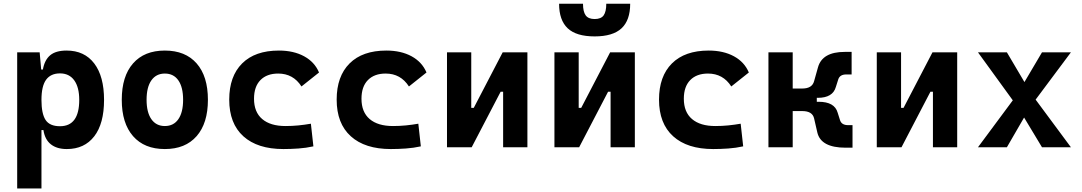

<svg xmlns="http://www.w3.org/2000/svg" viewBox="-20 -803 5899 1047"><path d="M73.7 224.6V-517.6H196.3L204.6 -423.8H213.9Q223.1 -476.1 253.7 -501.7Q284.2 -527.3 343.3 -527.3Q440.4 -527.3 493.9 -457Q547.4 -386.7 547.4 -258.3Q547.4 -128.9 493.9 -59.6Q440.4 9.8 344.2 9.8Q290 9.8 257.3 -16.1Q224.6 -42 216.8 -93.8H206.1V224.6ZM206.1 -258.3Q206.1 -183.1 228.5 -148.9Q251 -114.7 307.1 -114.7Q412.1 -114.7 412.1 -258.3Q412.1 -327.1 384.8 -365Q357.4 -402.8 307.1 -402.8Q256.8 -402.8 231.4 -368.2Q206.1 -333.5 206.1 -258.3Z M878.9 9.8Q767.1 9.8 705.6 -60.5Q644 -130.9 644 -258.8Q644 -387.2 705.6 -457.3Q767.1 -527.3 878.9 -527.3Q990.7 -527.3 1052.2 -457.3Q1113.8 -387.2 1113.8 -258.8Q1113.8 -130.9 1052.2 -60.5Q990.7 9.8 878.9 9.8ZM878.9 -115.7Q926.8 -115.7 952.6 -153.1Q978.5 -190.4 978.5 -258.8Q978.5 -327.6 952.6 -364.7Q926.8 -401.9 878.9 -401.9Q831.5 -401.9 805.4 -364.7Q779.3 -327.6 779.3 -258.8Q779.3 -190.4 805.4 -153.1Q831.5 -115.7 878.9 -115.7Z M1525.4 9.8Q1384.3 9.8 1307.1 -59.8Q1230 -129.4 1230 -259.8Q1230 -386.7 1300.3 -457Q1370.6 -527.3 1501 -527.3Q1581.1 -527.3 1638.4 -496.1Q1695.8 -464.8 1719.7 -407.7L1624 -331.5Q1579.1 -401.9 1497.1 -401.9Q1435.1 -401.9 1400.1 -366.2Q1365.2 -330.6 1365.2 -264.6Q1365.2 -191.9 1409.9 -153.8Q1454.6 -115.7 1537.1 -115.7Q1572.3 -115.7 1607.2 -119.1Q1642.1 -122.6 1675.3 -128.4L1689 -4.9Q1649.4 3.9 1607.4 6.8Q1565.4 9.8 1525.4 9.8Z M2111.3 9.8Q1970.2 9.8 1893.1 -59.8Q1815.9 -129.4 1815.9 -259.8Q1815.9 -386.7 1886.2 -457Q1956.5 -527.3 2086.9 -527.3Q2167 -527.3 2224.4 -496.1Q2281.7 -464.8 2305.7 -407.7L2210 -331.5Q2165 -401.9 2083 -401.9Q2021 -401.9 1986.1 -366.2Q1951.2 -330.6 1951.2 -264.6Q1951.2 -191.9 1995.8 -153.8Q2040.5 -115.7 2123 -115.7Q2158.2 -115.7 2193.1 -119.1Q2228 -122.6 2261.2 -128.4L2274.9 -4.9Q2235.4 3.9 2193.4 6.8Q2151.4 9.8 2111.3 9.8Z M2417.5 0V-517.6H2549.8V-214.8H2563.5L2721.2 -517.6H2856V0H2723.6V-302.7H2710L2552.2 0Z M3003.4 0V-517.6H3135.7V-214.8H3149.4L3307.1 -517.6H3441.9V0H3309.6V-302.7H3295.9L3138.2 0ZM3222.7 -604.5Q3122.6 -604.5 3075.7 -648.7Q3028.8 -692.9 3028.8 -782.7H3159.2Q3159.2 -739.3 3173.8 -719.2Q3188.5 -699.2 3222.7 -699.2Q3257.8 -699.2 3272 -719.5Q3286.1 -739.7 3286.1 -782.7H3416.5Q3416.5 -692.4 3369.1 -648.4Q3321.8 -604.5 3222.7 -604.5Z M3869.1 9.8Q3728 9.8 3650.9 -59.8Q3573.7 -129.4 3573.7 -259.8Q3573.7 -386.7 3644 -457Q3714.4 -527.3 3844.7 -527.3Q3924.8 -527.3 3982.2 -496.1Q4039.6 -464.8 4063.5 -407.7L3967.8 -331.5Q3922.9 -401.9 3840.8 -401.9Q3778.8 -401.9 3743.9 -366.2Q3709 -330.6 3709 -264.6Q3709 -191.9 3753.7 -153.8Q3798.3 -115.7 3880.9 -115.7Q3916 -115.7 3950.9 -119.1Q3985.8 -122.6 4019 -128.4L4032.7 -4.9Q3993.2 3.9 3951.2 6.8Q3909.2 9.8 3869.1 9.8Z M4170.4 0V-517.6H4302.7V-320.3H4355Q4408.7 -320.3 4419.4 -360.4L4440.9 -437Q4464.8 -520 4586.4 -520H4624V-397H4594.7Q4560.1 -397 4551.3 -370.6L4538.1 -329.1Q4521.5 -269.5 4439.5 -269.5H4434.1V-248H4444.3Q4531.2 -248 4547.9 -188.5L4561 -147Q4569.8 -120.6 4604.5 -120.6H4628.9V2.4H4591.3Q4456.5 2.4 4437 -80.6L4419.4 -157.2Q4410.2 -197.3 4355 -197.3H4302.7V0Z M4761.2 0V-517.6H4893.6V-214.8H4907.2L5064.9 -517.6H5199.7V0H5067.4V-302.7H5053.7L4896 0Z M5313 0 5502.9 -255.9 5313 -517.6H5470.7L5566.4 -355.5L5662.1 -517.6H5819.8L5627.4 -259.8L5819.8 0H5662.1L5564.5 -162.1L5470.7 0Z"/></svg>

Font: Cascadia Code NF
Style: Bold
Weight: 700
Monospace: yes
Designer: Aaron Bell
Foundry: Saja Typeworks
Version: Version 2404.023; ttfautohint (v1.8.4)